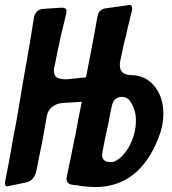

<svg xmlns="http://www.w3.org/2000/svg" viewBox="-63 -760 696 777"><path d="M206 -439 285 -447Q317 -609 331 -691Q336 -722 363 -726L455 -739Q457 -739 458 -740H460Q472 -740 472 -725Q472 -720 471 -716Q466 -703 462 -680Q459 -670 454.5 -650.5Q450 -631 448 -621L449 -622Q439 -591 424 -515L422 -503V-496Q422 -456 471 -456H470Q529 -454 563.5 -409.5Q598 -365 598 -303V-299Q598 -250 578 -201Q500 -3 322 -3Q305 -3 265 -7H266Q250 -11 240 -11L231 -12Q229 -13 226 -13Q206 -18 206 -37Q206 -40 208 -48Q209 -54 216 -87Q217 -91 219 -101Q223 -119 230.5 -158Q238 -197 243 -218Q251 -266 268 -348L187 -343Q163 -340 146.5 -326Q130 -312 127 -292V-293L107 -181Q103 -163 96 -128.5Q89 -94 86 -77L83 -66L84 -67Q74 -29 44 -22L-28 -7Q-29 -7 -31 -6.5Q-33 -6 -35 -6Q-43 -6 -43 -18Q-43 -25 -42 -26L-23 -125Q-9 -211 3 -267Q32 -442 58 -587L74 -687Q80 -721 111 -724H110L188 -729Q206 -729 206 -715Q206 -709 205 -705L182 -609Q178 -591 169.5 -550.5Q161 -510 157 -488V-490Q155 -482 155 -476Q155 -453 168 -446Q181 -439 206 -439ZM404 -108 407 -110Q413 -114 413 -114Q414 -114 417.5 -117Q421 -120 423 -121Q452 -146 469.5 -187.5Q487 -229 487 -268V-275Q487 -316 462 -353Q450 -368 431 -368Q398 -368 390 -333L381 -291Q376 -258 371 -240Q363 -206 352 -147Q350 -137 350 -135Q350 -104 384 -104Q396 -104 404 -108Z"/></svg>

Font: Bangerz Fix
Style: Regular
Weight: 400
Designer: vernon adams
Foundry: Vernon Adams
Version: Version 2.10;December 28, 2023;FontCreator 13.0.0.2683 64-bi